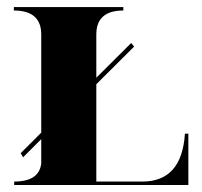

<svg xmlns="http://www.w3.org/2000/svg" viewBox="-20 -528 577 548"><path d="M354.5 -405.3 362.8 -395 254.9 -287.6V-9.8H386.2Q499 -9.8 507.8 -146.5H517.6V0H20.5V-9.8Q91.8 -9.8 97.7 -61.5V-130.9L45.9 -79.1L39.1 -90.8L97.7 -149.4V-429.7Q97.7 -498 19.5 -498V-507.8H332V-498Q254.9 -498 254.9 -429.7V-306.2Z"/></svg>

Font: spinweradC
Style: Bold
Weight: 700
Width: 7
Version: Version 0.3